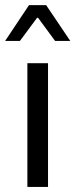

<svg xmlns="http://www.w3.org/2000/svg" viewBox="-25 -734 296 754"><path d="M163.6 -485.8V0H82.5V-485.8ZM156.2 -713.9 251 -573.2H191.4L124.5 -664.1H120.6L53.2 -573.2H-4.9L88.9 -713.9Z"/></svg>

Font: Varta
Style: Regular
Weight: 400
Designer: Joana Correia, Viktoriya Grabowska, Eben Sorkin
Foundry: Sorkin Type
Version: Version 1.002; ttfautohint (v1.3) -l 8 -r 24 -G 200 -x 12 -H